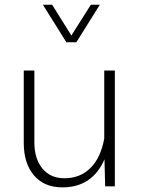

<svg xmlns="http://www.w3.org/2000/svg" viewBox="-20 -789 603 813"><path d="M161.6 -769H200.7L282.2 -638.7L364.7 -769H402.8L303.2 -609.9H261.2ZM80.6 -183.6V-490.2H125.5V-186.5Q125.5 -117.2 159.4 -75.7Q193.4 -34.2 252.4 -34.2Q319.8 -34.2 363.5 -78.1Q407.2 -122.1 421.4 -202.6V-490.2H466.3V0H425.3L422.4 -114.3Q370.6 4.4 244.1 4.4Q167 4.4 123.8 -46.4Q80.6 -97.2 80.6 -183.6Z"/></svg>

Font: Estedad-FD ExtraLight
Style: Regular
Weight: 200
Designer: Amin Abedi
Version: Version 7.3